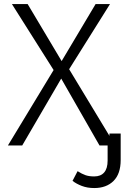

<svg xmlns="http://www.w3.org/2000/svg" viewBox="-20 -725 655 957"><path d="M525.6 -59.5H581.5V72.8Q581.5 141.5 545.9 176.9Q510.3 212.3 449.7 212.3Q415.4 212.3 387.9 201.8Q360.5 191.3 341.5 176.4L366.7 128.2Q388.7 142.1 406.4 148.2Q424.1 154.4 449.7 154.4Q482.1 154.4 499.2 134.6Q516.4 114.9 516.4 75.4V0H475.9L285.1 -333.3L90.8 0H19.5L247.2 -375.9L39.5 -704.6H117.9L287.2 -420.5L456.4 -704.6H528.2L324.6 -380L525.6 -47.7Z"/></svg>

Font: Fira Code Fixed Light
Style: Regular
Weight: 300
Monospace: yes
Designer: Carrois Corporate, Edenspiekermann AG, Nikita Prokopov
Foundry: Carrois Corporate, Edenspiekermann AG, Nikita Prokopov
Version: Version 5.002